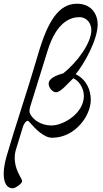

<svg xmlns="http://www.w3.org/2000/svg" viewBox="-74 -725 553 1030"><path d="M-5 285C8 285 45 260 45 246C45 242 39 231 34 222C22 201 5 166 5 122C5 107 7 92 12 76L50 -48C54 -60 66 -77 74 -77C79 -77 86 -68 94 -59C113 -37 161 14 205 14C331 14 413 -106 413 -189C413 -241 391 -298 332 -327C374 -377 450 -509 450 -594C450 -646 419 -705 339 -705C243 -705 183 -615 131 -436C66 -214 9 -52 -38 111C-64 197 -62 285 -5 285ZM203 -52C129 -52 84 -103 84 -129C84 -137 86 -145 88 -153L182 -455C229 -605 302 -633 352 -633C392 -633 416 -599 416 -564C416 -493 339 -390 266 -332C230 -322 187 -305 187 -276C187 -254 208 -230 227 -230C252 -230 291 -279 319 -305C345 -295 376 -256 376 -210C376 -118 267 -52 203 -52Z"/></svg>

Font: EB Garamond
Style: Italic
Weight: 400
Italic angle: -17.2°
Designer: Georg Duffner and Octavio Pardo
Foundry: Georg Duffner
Version: Version 1.000;PS 001.000;hotconv 1.0.88;makeotf.lib2.5.64775